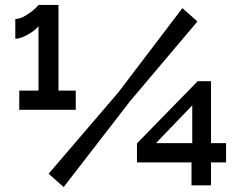

<svg xmlns="http://www.w3.org/2000/svg" viewBox="-20 -751 971 778"><path d="M835 0H756V-93H535V-170L781 -422H835V-171H896V-93H835ZM759 -324 612 -171H759ZM238 7 177 -47 459 -376 719 -718 780 -664 507 -341ZM217 -384H287V-306H58V-384H136V-645Q124 -629 94 -611.5Q64 -594 42 -594V-674Q61 -674 84 -688Q107 -702 121 -715Q135 -728 136 -731H217Z"/></svg>

Font: Raleway
Style: Bold
Weight: 700
Designer: Matt McInerney, Pablo Impallari, Rodrigo Fuenzalida
Foundry: Matt McInerney, Pablo Impallari, Rodrigo Fuenzalida
Version: Version 3.000